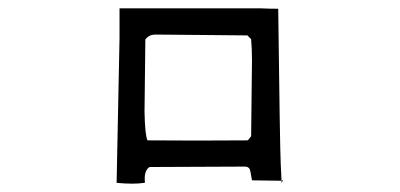

<svg xmlns="http://www.w3.org/2000/svg" viewBox="-20 -551 960 461"><path d="M660 -119 656 -112V-117L585 -118Q581 -142 580 -144Q577 -151 568 -151L339 -150Q325 -141 328 -113L327 -112Q300 -108 260 -112L267 -460V-530V-531Q583 -531 605 -531Q627 -530 648 -530Q652 -204 654 -158Q655 -137 656 -117ZM583 -224 585 -406Q585 -433 583 -457L574 -466L354 -468Q337 -468 329 -456L327 -283Q328 -228 334 -214Q455 -213 575 -214Z"/></svg>

Font: cwTeXYen
Style: Medium
Weight: 500
Version: Version 1.17